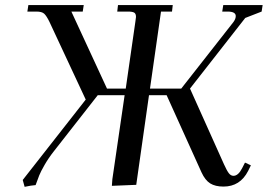

<svg xmlns="http://www.w3.org/2000/svg" viewBox="-20 -722 1046 750"><path d="M68.8 -19 314.9 -333 172.9 -637.2Q161.6 -660.2 152.6 -668.5Q143.6 -676.8 122.1 -676.8H86.9L90.8 -702.1H307.1L303.2 -676.8H258.8L397.9 -376H471.2L508.8 -637.2Q511.2 -654.3 511.2 -655.8Q511.2 -668.5 504.4 -672.6Q497.6 -676.8 479 -676.8H438L440.9 -702.1H654.8L651.9 -676.8H608.9L565.9 -376H688L892.1 -636.2Q900.9 -648.4 900.9 -659.2Q900.9 -676.8 869.1 -676.8H848.1L852.1 -702.1H1005.9L1002 -676.8L938 -651.9L722.2 -376L855 -80.1Q866.2 -55.2 874 -45.2Q881.8 -35.2 892.1 -35.2Q910.6 -35.2 925.8 -64.9L937 -86.9L960 -76.2L949.2 -54.2Q918 6.8 853 6.8Q820.8 6.8 801 -5.6Q781.2 -18.1 767.1 -48.8L630.9 -350.1H562L512.2 0L417 3.9L418.9 -22L466.8 -350.1H361.8L190.9 -131.8Q169.4 -104.5 154.3 -78.1Q139.2 -51.8 133.3 -37.1Q127.4 -22.5 119.1 1Q101.1 2.4 76.2 7.8Z"/></svg>

Font: Dihjauti S
Style: Bold Italic
Weight: 700
Italic angle: -9°
Designer: T. Christopher White
Version: Version 3.0.0